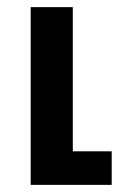

<svg xmlns="http://www.w3.org/2000/svg" viewBox="-20 -518 339 538"><path d="M66 0V-498H184V-94H293V0Z"/></svg>

Font: Noto Sans Armenian Condensed Semi
Style: Regular
Weight: 600
Width: 3
Designer: Monotype Design Team
Foundry: Monotype Imaging Inc.
Version: Version 1.901